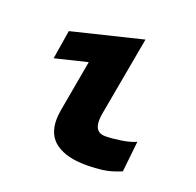

<svg xmlns="http://www.w3.org/2000/svg" viewBox="-105 -671 811 794"><g transform="rotate(20 300.0 -274.0)"><path d="M172 -124Q172 -141.5 176 -165.5L216.5 -392.5L74.5 -358L95 -485L405 -560.5L342 -211.5Q339 -194.5 339 -180Q339 -128 384.5 -128Q413 -128 454 -134.2Q495 -140.5 518 -152L503.5 -16.5Q461 1.5 426.5 6.2Q392 11 350 11Q266 11 219 -22Q172 -55 172 -124Z"/></g></svg>

Font: JuliaMono Black
Style: Italic
Weight: 900
Italic angle: -9°
Monospace: yes
Designer: cormullion
Foundry: corm
Version: Version 0.057; ttfautohint (v1.8.4)